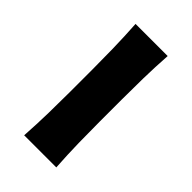

<svg xmlns="http://www.w3.org/2000/svg" viewBox="13 -622 594 594"><g transform="rotate(-45 309.5 -325.5)"><path d="M66.4 -255.4V-396Q119.1 -392.6 168.9 -391.6Q218.8 -390.6 261.7 -390.6H357.9Q401.4 -390.6 450.9 -391.6Q500.5 -392.6 553.7 -396V-255.4Q500.5 -258.8 450.9 -259.8Q401.4 -260.7 357.9 -260.7H261.7Q218.8 -260.7 168.9 -259.8Q119.1 -258.8 66.4 -255.4Z"/></g></svg>

Font: Pinar-DS1-FD SemiBold
Style: Regular
Weight: 600
Designer: Amin Abedi
Version: Version 3.000